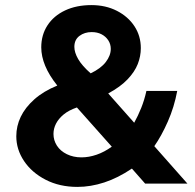

<svg xmlns="http://www.w3.org/2000/svg" viewBox="-20 -721 765 754"><path d="M284 13Q214 13 159.5 -15Q105 -43 74.5 -88.5Q44 -134 44 -186Q44 -226 61.5 -262.5Q79 -299 115 -331Q151 -363 205 -385Q173 -425 157.5 -462.5Q142 -500 142 -535Q142 -584 166.5 -621.5Q191 -659 235.5 -680Q280 -701 339 -701Q395 -701 439 -678.5Q483 -656 508 -618Q533 -580 533 -532Q533 -500 521 -469.5Q509 -439 481 -409.5Q453 -380 405 -354L507 -239Q522 -266 534.5 -297Q547 -328 555 -364H676Q664 -300 639 -243.5Q614 -187 586 -147L716 0H550L498 -59Q443 -22 389.5 -4.5Q336 13 284 13ZM300 -103Q329 -103 359.5 -113.5Q390 -124 419 -145L282 -299Q250 -288 230 -271.5Q210 -255 200 -235.5Q190 -216 190 -195Q190 -170 203.5 -149Q217 -128 242.5 -115.5Q268 -103 300 -103ZM336 -433Q376 -452 395.5 -477.5Q415 -503 415 -529Q415 -548 405 -563Q395 -578 378.5 -586.5Q362 -595 340 -595Q312 -595 292 -580Q272 -565 272 -537Q272 -515 287 -489Q302 -463 336 -433Z"/></svg>

Font: Atkinson Hyperlegible Next
Style: Bold
Weight: 700
Designer: Elliott Scott, Megan Eiswerth, Linus Boman, Theodore Petrosky, Letters from Sweden
Foundry: Applied Design Works, Letters from Sweden
Version: Version 2.001